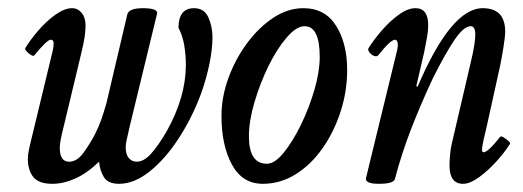

<svg xmlns="http://www.w3.org/2000/svg" viewBox="-20 -436 1278 469"><path d="M108 13Q74 13 61 -4Q48 -21 48 -48Q48 -57 50.5 -69.5Q53 -82 60 -110L109 -313Q110 -318 110.5 -321.5Q111 -325 111 -330Q111 -339 104 -339Q95 -339 64 -301Q62 -298 56 -301.5Q50 -305 45 -310.5Q40 -316 42 -319Q55 -340 74.5 -362.5Q94 -385 116 -400.5Q138 -416 156 -416Q170 -416 179.5 -404.5Q189 -393 189 -373Q189 -360 186.5 -344.5Q184 -329 179 -308L138 -137Q130 -105 128 -93.5Q126 -82 126 -75Q126 -41 149 -41Q168 -41 184 -63Q200 -85 212 -108Q222 -128 228 -145.5Q234 -163 240 -184L291 -401Q295 -416 329 -416Q364 -416 364 -404L297 -128Q291 -102 289 -92.5Q287 -83 287 -76Q287 -59 294.5 -50Q302 -41 314 -41Q331 -41 348.5 -60Q366 -79 387 -115Q411 -158 422.5 -198.5Q434 -239 434 -277Q434 -302 430 -325.5Q426 -349 416 -368Q416 -416 454 -416Q479 -416 489 -393.5Q499 -371 499 -345Q499 -316 491.5 -279.5Q484 -243 471 -207Q449 -148 416.5 -98Q384 -48 346 -17.5Q308 13 271 13Q244 13 234 -3Q224 -19 222 -41Q193 -13 164 0Q135 13 108 13Z M622 13Q572 13 546.5 -34Q521 -81 521 -153Q521 -199 538 -245.5Q555 -292 583.5 -330.5Q612 -369 647.5 -392.5Q683 -416 721 -416Q774 -416 801 -373Q828 -330 828 -265Q828 -213 812 -163.5Q796 -114 768 -74Q740 -34 702.5 -10.5Q665 13 622 13ZM632 -36Q651 -36 673 -63Q695 -90 715 -131Q735 -172 748 -216.5Q761 -261 761 -297Q761 -372 724 -372Q704 -372 680 -344Q656 -316 635.5 -274Q615 -232 601.5 -186Q588 -140 588 -103Q588 -36 632 -36Z M906 13Q871 13 874 -1L950 -313Q953 -327 951 -333Q949 -339 945 -339Q934 -339 904 -301Q900 -297 893.5 -299.5Q887 -302 882.5 -308Q878 -314 880 -318Q893 -339 912.5 -361.5Q932 -384 954 -400Q976 -416 995 -416Q1026 -416 1026 -374Q1026 -361 1023 -344.5Q1020 -328 1016 -308L997 -226L1000 -224Q1082 -416 1159 -416Q1214 -416 1214 -359Q1214 -347 1210 -322Q1206 -297 1202 -277L1168 -123Q1160 -91 1158 -77.5Q1156 -64 1161 -64Q1172 -64 1202 -102Q1204 -104 1210 -100.5Q1216 -97 1221.5 -92Q1227 -87 1226 -85Q1213 -64 1192.5 -41.5Q1172 -19 1150 -3Q1128 13 1111 13Q1078 13 1078 -32Q1078 -46 1080 -63.5Q1082 -81 1088 -104L1130 -284Q1136 -309 1138.5 -325.5Q1141 -342 1141 -351Q1141 -372 1130 -372Q1113 -372 1090.5 -339Q1068 -306 1037 -244Q1008 -182 984.5 -121.5Q961 -61 945 0Q943 13 906 13Z"/></svg>

Font: Junicode Two Beta Condensed Medium
Style: Italic
Weight: 500
Width: 3
Italic angle: -9°
Version: Version 1.053; ttfautohint (v1.8.4)